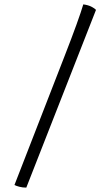

<svg xmlns="http://www.w3.org/2000/svg" viewBox="-20 -768 504 876"><path d="M100 88Q83 88 68 84Q53 80 46 76L275 -513Q307 -595 329 -656Q351 -717 360 -748Q383 -745 398 -737Q413 -729 418 -723Z"/></svg>

Font: Texturina Medium 12pt Light
Style: Regular
Weight: 300
Version: Version 1.002